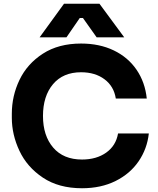

<svg xmlns="http://www.w3.org/2000/svg" viewBox="-20 -984 840 1023"><path d="M43 -356V-378Q43 -473 84 -558.5Q125 -644 208.5 -698Q292 -752 412 -752Q510 -752 586 -715.5Q662 -679 707.5 -612.5Q753 -546 762 -459H597Q587 -524 537 -561.5Q487 -599 412 -599Q316 -599 262.5 -535.5Q209 -472 209 -366Q209 -261 263.5 -197.5Q318 -134 417 -134Q494 -134 546 -171Q598 -208 609 -273H773Q764 -191 718.5 -124.5Q673 -58 595.5 -19.5Q518 19 417 19Q293 19 208.5 -37.5Q124 -94 83.5 -180.5Q43 -267 43 -356ZM321 -964H510L642 -785H495L422 -888H405L334 -785H191Z"/></svg>

Font: Sora-SIA
Style: Bold
Weight: 700
Designer: Jonathan Barnbrook, Julián Moncada
Foundry: Barnbrook Fonts
Version: Version 2.000